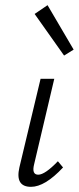

<svg xmlns="http://www.w3.org/2000/svg" viewBox="-20 -718 305 743"><path d="M228 -503 114 -664 164 -698 265 -526ZM100 5Q38 5 55 -70L137 -413H190L112 -82Q102 -42 128 -42Q154 -42 204 -94L224 -70Q154 5 100 5Z"/></svg>

Font: EauTest Semilight
Style: Italic
Weight: 300
Italic angle: -12°
Designer: Christian Thalmann (Catharsis Fonts)
Version: Version 0.001;PS 000.001;hotconv 1.0.88;makeotf.lib2.5.64775